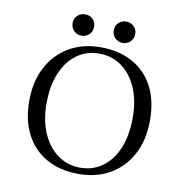

<svg xmlns="http://www.w3.org/2000/svg" viewBox="-81 -797 853 886"><g transform="rotate(10 345.0 -353.5)"><path d="M344.4 11.3Q258.1 11.3 194.8 -23.8Q131.5 -58.9 96.8 -124.6Q62.1 -190.3 62.1 -282.3Q62.1 -372.6 97.6 -439.9Q133.1 -507.3 196.8 -544.8Q260.5 -582.3 345.2 -582.3Q430.6 -582.3 494.4 -547.2Q558.1 -512.1 592.3 -446.8Q626.6 -381.5 626.6 -288.7Q626.6 -198.4 591.5 -131Q556.5 -63.7 492.7 -26.2Q429 11.3 344.4 11.3ZM346 -18.5Q407.3 -18.5 452.4 -52.4Q497.6 -86.3 521.8 -146.4Q546 -206.5 546 -286.3Q546 -368.5 519.8 -427.8Q493.5 -487.1 448 -519.8Q402.4 -552.4 343.5 -552.4Q282.3 -552.4 237.1 -518.5Q191.9 -484.7 167.3 -424.6Q142.7 -364.5 142.7 -284.7Q142.7 -203.2 169.4 -143.5Q196 -83.9 241.9 -51.2Q287.9 -18.5 346 -18.5ZM439.5 -619.4Q418.5 -619.4 404 -633.9Q389.5 -648.4 389.5 -670.2Q389.5 -691.1 404 -705.2Q418.5 -719.4 439.5 -719.4Q461.3 -719.4 475.8 -705.2Q490.3 -691.1 490.3 -670.2Q490.3 -648.4 475.8 -633.9Q461.3 -619.4 439.5 -619.4ZM247.6 -619.4Q225.8 -619.4 211.3 -633.9Q196.8 -648.4 196.8 -670.2Q196.8 -691.1 211.3 -705.2Q225.8 -719.4 247.6 -719.4Q269.4 -719.4 283.5 -705.2Q297.6 -691.1 297.6 -670.2Q297.6 -648.4 283.5 -633.9Q269.4 -619.4 247.6 -619.4Z"/></g></svg>

Font: Playfair 12pt Light
Style: Regular
Weight: 300
Designer: Claus Eggers Sørensen
Foundry: Claus Eggers Sørensen
Version: Version 2.000;gftools[0.9.28]